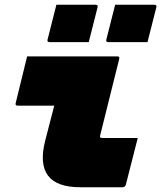

<svg xmlns="http://www.w3.org/2000/svg" viewBox="-20 -787 678 807"><path d="M94 -550H473Q484 -550 481 -539Q461 -459 441 -378.5Q421 -298 401 -218Q399 -212 402 -209Q404 -207 408 -207H559Q546 -158 534 -109Q522 -60 509 -11Q506 0 495 0H317Q120 0 170 -196Q180 -233 189 -269.5Q198 -306 208 -343H54Q43 -343 46 -354Q58 -403 70 -452Q82 -501 94 -550ZM217 -767H382Q393 -767 390 -756L353 -610H188Q177 -610 180 -621ZM464 -767H629Q640 -767 637 -756L600 -610H435Q424 -610 427 -621Z"/></svg>

Font: Recursive Mn Lnr St XBk
Style: Italic
Weight: 1000
Italic angle: -15°
Monospace: yes
Version: Version 1.079;hotconv 1.0.112;makeotfexe 2.5.65598; ttfautoh